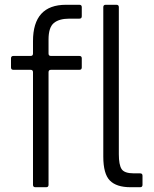

<svg xmlns="http://www.w3.org/2000/svg" viewBox="-20 -783 646 803"><path d="M128 0Q118 0 118 -10V-481Q118 -491 108 -491H36Q26 -491 26 -501V-539Q26 -549 36 -549H108Q118 -549 118 -559V-611Q118 -763 256 -763H312Q322 -763 322 -753V-715Q322 -705 312 -705H270Q227 -705 205 -686.5Q183 -668 183 -618V-559Q183 -549 193 -549H312Q322 -549 322 -539V-501Q322 -491 312 -491H193Q183 -491 183 -481V-10Q183 0 173 0ZM526 0Q467 0 439.5 -28Q412 -56 412 -128V-753Q412 -763 422 -763H467Q477 -763 477 -753V-138Q477 -94 488.5 -76Q500 -58 540 -58H566Q576 -58 576 -48V-10Q576 0 566 0Z"/></svg>

Font: Open Sauce Two Light
Style: Regular
Weight: 300
Designer: Alfredo Marco Pradil
Foundry: Creative Sauce Fz LLC
Version: Version 1.477